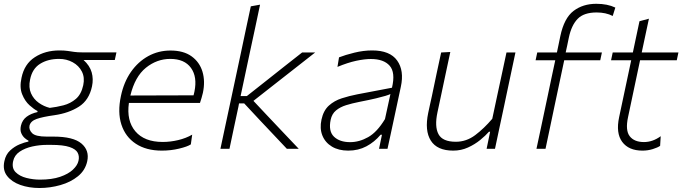

<svg xmlns="http://www.w3.org/2000/svg" viewBox="-30 -764 3504 986"><path d="M172.5 201.5Q119 201.5 74.5 185.8Q30 170 6.2 139.2Q-17.5 108.5 -7.5 63.5Q-0.5 29.5 22 8.8Q44.5 -12 70.8 -22.8Q97 -33.5 116 -37V-42Q108 -45.5 97 -55Q86 -64.5 79.2 -80.2Q72.5 -96 77.5 -118.5Q84.5 -148 106.8 -164.5Q129 -181 162.5 -188.5V-194Q145.5 -202 121.8 -223.2Q98 -244.5 83.8 -279.8Q69.5 -315 80.5 -364.5Q95 -435.5 148.8 -470.2Q202.5 -505 275 -505Q300 -505 317 -502.5Q334 -500 351 -497.5Q368 -495 392.5 -495H568L559.5 -456H399Q431 -427 440.8 -392.5Q450.5 -358 442.5 -320.5Q427.5 -249.5 375.2 -216.2Q323 -183 250 -172.5Q188.5 -164 157.8 -153Q127 -142 121.5 -118.5Q117.5 -98 135 -80.2Q152.5 -62.5 209.5 -62.5H244.5Q346.5 -62.5 388.2 -27Q430 8.5 418 64Q408 110.5 370.5 141Q333 171.5 280.2 186.5Q227.5 201.5 172.5 201.5ZM225.5 -210Q260 -214 296 -223.2Q332 -232.5 359.8 -256.2Q387.5 -280 397.5 -326.5Q406 -366 390.5 -396.5Q375 -427 343.5 -444.2Q312 -461.5 273.5 -461.5Q216 -461.5 175.8 -436.2Q135.5 -411 124.5 -355.5Q116 -315 129.2 -285Q142.5 -255 168.8 -236.2Q195 -217.5 225.5 -210ZM175 158.5Q236.5 158.5 278.8 144Q321 129.5 344.5 107.2Q368 85 373 62Q378.5 39 369 20.5Q359.5 2 327.2 -9Q295 -20 232 -20H211Q173.5 -20 136 -11.8Q98.5 -3.5 71.2 14.8Q44 33 37.5 63.5Q29.5 99.5 50.2 120.2Q71 141 105.8 149.8Q140.5 158.5 175 158.5Z M801 9.5Q721 9.5 667.5 -25.8Q614 -61 593.5 -124.2Q573 -187.5 591 -271Q606 -342.5 642.5 -394.8Q679 -447 731.2 -475.8Q783.5 -504.5 845.5 -504.5Q912.5 -504.5 953.8 -474.8Q995 -445 1009.8 -395.8Q1024.5 -346.5 1012 -287.5Q1009.5 -275.5 1005 -261Q1000.5 -246.5 997 -235.5H632Q619 -144 665.2 -89.5Q711.5 -35 805.5 -35Q844.5 -35 884.8 -44.5Q925 -54 957 -72.5L950 -22.5Q932.5 -11 890 -0.8Q847.5 9.5 801 9.5ZM844.5 -461.5Q775.5 -461.5 719.2 -416Q663 -370.5 639.5 -273.5L964 -274.5Q966.5 -284.5 968.5 -293.5Q984 -369 950.8 -415.2Q917.5 -461.5 844.5 -461.5Z M1102 0Q1114 -56 1125 -108Q1136 -160 1149 -220L1207.5 -494Q1221 -557.5 1233.5 -617Q1246 -676.5 1258 -731.5L1305.5 -740Q1292.5 -678.5 1279.8 -618.5Q1267 -558.5 1253 -494L1205.5 -270.5H1237.5L1337 -349Q1383 -385.5 1429.2 -422Q1475.5 -458.5 1521.5 -494.5H1588.5Q1533.5 -451.5 1478.8 -408.5Q1424 -365.5 1369 -322.5L1271.5 -246L1341.5 -171.5Q1382 -128.5 1422.8 -85.5Q1463.5 -42.5 1504 0H1443Q1409 -36 1375.2 -71.8Q1341.5 -107.5 1307.5 -143.5L1224 -233H1197.5L1194.5 -216.5Q1181.5 -156.5 1170.8 -105.8Q1160 -55 1148.5 0Z M1758.5 9.5Q1709 9.5 1674.5 -11.2Q1640 -32 1625.5 -68.2Q1611 -104.5 1621 -150Q1631 -196.5 1659 -221.8Q1687 -247 1725.2 -259.2Q1763.5 -271.5 1804.5 -279.5L1983 -313.5Q2001.5 -392 1971 -426.5Q1940.5 -461 1874.5 -461Q1842.5 -461 1799.2 -451.8Q1756 -442.5 1703 -420.5L1711 -469.5Q1743 -482 1789.8 -493.5Q1836.5 -505 1881.5 -505Q1972.5 -505 2009.5 -453.2Q2046.5 -401.5 2028.5 -318.5Q2024 -297 2018.2 -270.5Q2012.5 -244 2005.5 -211L1990.5 -141Q1984 -110.5 1976.5 -75.8Q1969 -41 1960 0H1916.5L1931.5 -72H1924.5Q1893 -34.5 1851.5 -12.5Q1810 9.5 1758.5 9.5ZM1768 -34Q1815 -34 1860.8 -59.8Q1906.5 -85.5 1947 -152.5L1975 -281Q1965 -276.5 1948.8 -271.5Q1932.5 -266.5 1901.2 -259Q1870 -251.5 1814 -240.5Q1778.5 -233.5 1747.8 -224Q1717 -214.5 1695.8 -197Q1674.5 -179.5 1668 -148.5Q1656 -90 1685.2 -62Q1714.5 -34 1768 -34Z M2297.5 9.5Q2215 9.5 2182.5 -41.8Q2150 -93 2169 -184Q2173.5 -205.5 2177.8 -225Q2182 -244.5 2188 -271Q2201 -334 2212.2 -386.5Q2223.5 -439 2235.5 -494.5L2282.5 -497Q2270.5 -441 2259.2 -387.8Q2248 -334.5 2235 -273.5L2216.5 -187Q2201 -114 2221.8 -75Q2242.5 -36 2311 -36Q2365 -36 2410.5 -70.2Q2456 -104.5 2498 -154L2523.5 -273.5Q2536.5 -333.5 2547.8 -386.2Q2559 -439 2571 -494.5H2617Q2605 -439 2594 -386Q2583 -333 2569.5 -270.5L2559 -220.5Q2545.5 -159 2534.8 -107.5Q2524 -56 2512 0H2469L2487 -87.5H2481Q2464 -68 2436.2 -45.2Q2408.5 -22.5 2373.2 -6.5Q2338 9.5 2297.5 9.5Z M2725 0Q2737 -56 2748 -107.5Q2759 -159 2772 -221L2782.5 -270.5Q2792 -315.5 2801.2 -359.8Q2810.5 -404 2821.5 -454.5H2720.5L2729 -494.5H2830Q2834 -514 2838.5 -535Q2843 -556 2847.5 -578.5Q2867 -671 2915.2 -707.8Q2963.5 -744.5 3032 -744.5Q3090 -744.5 3130 -725L3116.5 -682Q3081.5 -700 3034 -700Q2968.5 -700 2936.8 -667.5Q2905 -635 2891.5 -572Q2887.5 -552.5 2882.5 -528.8Q2877.5 -505 2875 -494.5H3061L3052.5 -454.5H2867.5L2818 -221Q2805 -159 2794.2 -107.5Q2783.5 -56 2771.5 0Z M3269.5 9.5Q3198.5 9.5 3165.2 -35.5Q3132 -80.5 3149.5 -162.5Q3168 -250.5 3184 -325Q3200 -399.5 3211.5 -454.5H3108L3116.5 -494.5H3220Q3229 -537 3237 -575Q3245 -613 3254 -655L3302.5 -668Q3292 -619 3283.8 -580.5Q3275.5 -542 3265.5 -494.5H3454L3445.5 -454.5H3257L3195.5 -163.5Q3180.5 -94.5 3203.8 -64.5Q3227 -34.5 3277 -34.5Q3322 -34.5 3363 -64.5L3360 -15Q3347 -6 3321.8 1.8Q3296.5 9.5 3269.5 9.5Z"/></svg>

Font: Commissioner ExtraLight
Style: Italic
Weight: 200
Italic angle: -12°
Designer: Kostas Bartsokas
Foundry: Kostas Bartsokas
Version: Version 1.000; ttfautohint (v1.8.3)